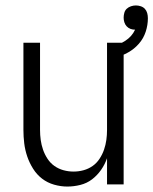

<svg xmlns="http://www.w3.org/2000/svg" viewBox="-20 -677 563 705"><path d="M227 8Q203 8 178.5 1Q154 -6 134.5 -21Q115 -36 101.5 -57.5Q88 -79 80 -102.5Q72 -126 69 -150.5Q66 -175 66 -200V-520H127V-200Q127 -181 129.5 -163Q132 -145 138 -127.5Q144 -110 154.5 -94Q165 -78 180 -67.5Q195 -57 213 -52Q231 -47 250 -47Q269 -47 287 -52Q305 -57 320 -67.5Q335 -78 345.5 -94Q356 -110 362 -127.5Q368 -145 370.5 -163Q373 -181 373 -200V-520H434V0H373V-96Q365 -73 351 -53Q337 -33 318 -18.5Q299 -4 275 2Q251 8 227 8ZM404 -465 390 -507Q404 -510 416.5 -515Q429 -520 440.5 -527.5Q452 -535 461 -545Q470 -555 476 -568Q467 -568 459 -571Q451 -574 445 -580.5Q439 -587 436.5 -595.5Q434 -604 434 -612Q434 -621 436.5 -630Q439 -639 445.5 -645Q452 -651 461 -654Q470 -657 479 -657Q488 -657 497 -654Q506 -651 512 -644.5Q518 -638 520.5 -629Q523 -620 523 -610Q523 -585 515 -560.5Q507 -536 490 -516.5Q473 -497 450.5 -484.5Q428 -472 404 -465Z"/></svg>

Font: Iosevka Curly Light
Style: Regular
Weight: 300
Monospace: yes
Designer: Belleve Invis
Foundry: Belleve Invis
Version: Version 22.1.2; ttfautohint (v1.8.4)